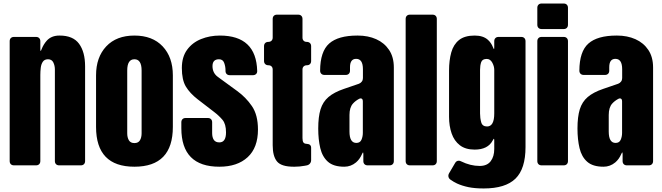

<svg xmlns="http://www.w3.org/2000/svg" viewBox="-20 -943 3777 1095"><path d="M59.6 0Q48.3 0 41.7 -6.6Q35.2 -13.2 35.2 -24.4V-708Q35.2 -719.2 41.7 -725.8Q48.3 -732.4 59.6 -732.4H185.5Q196.8 -732.4 203.4 -725.8Q210 -719.2 210 -708V-663.6Q210 -652.3 211.4 -652.3Q213.9 -652.3 217.3 -662.6Q228 -689.9 246.6 -710.9Q272.9 -740.2 318.8 -740.2Q319.3 -740.2 320.3 -740.2Q396.5 -740.2 430.9 -693.4Q465.3 -646.5 465.3 -564.9V-24.4Q465.3 -13.2 458.7 -6.6Q452.1 0 440.9 0H317.4Q306.2 0 299.6 -6.6Q293 -13.2 293 -24.4V-546.9Q293 -568.4 284.2 -586.7Q275.4 -605 253.9 -605Q233.9 -605 224.4 -591.1Q214.8 -577.1 212.4 -556.4Q210 -535.6 210 -515.1V-24.4Q210 -13.2 203.4 -6.6Q196.8 0 185.5 0Z M746.6 7.8Q527.8 7.8 527.8 -219.2V-513.2Q527.8 -616.7 585.9 -678.5Q644 -740.2 746.6 -740.2Q849.6 -740.2 907.7 -678.5Q965.8 -616.7 965.8 -513.2V-219.2Q965.8 7.8 746.6 7.8ZM746.6 -127Q768.6 -127 778.1 -142.8Q787.6 -158.7 787.6 -183.1V-541Q787.6 -605 746.6 -605Q705.6 -605 705.6 -541V-183.1Q705.6 -158.7 715.1 -142.8Q724.6 -127 746.6 -127Z M1014.2 -245.6Q1014.2 -256.8 1020.8 -263.4Q1027.3 -270 1038.6 -270H1165.5Q1176.8 -270 1183.3 -263.4Q1189.9 -256.8 1189.9 -245.6V-184.1Q1189.9 -159.2 1199.7 -145Q1209.5 -130.9 1231 -130.9Q1269 -130.9 1269 -188Q1269 -235.8 1249 -259.5Q1229 -283.2 1200.2 -305.2L1106.9 -377Q1063 -411.1 1040 -449.2Q1017.1 -487.3 1017.1 -555.2Q1017.1 -618.2 1047.1 -659.2Q1077.1 -700.2 1126.7 -720.2Q1176.3 -740.2 1233.9 -740.2Q1441.4 -740.2 1446.8 -538.6Q1447.3 -527.3 1440.4 -520.8Q1433.6 -514.2 1422.4 -514.2H1290.5Q1279.3 -514.2 1272.7 -520.8Q1266.1 -527.3 1266.1 -538.6V-542Q1266.1 -564 1258.5 -584.5Q1251 -605 1229 -605Q1191.9 -605 1191.9 -565.9Q1191.9 -526.4 1223.1 -503.9L1331.5 -424.8Q1382.3 -388.2 1416.7 -337.9Q1451.2 -287.6 1451.2 -204.1Q1451.2 -100.6 1392.3 -46.4Q1333.5 7.8 1231 7.8Q1014.2 7.8 1014.2 -211.9Z M1535.2 -546.4Q1535.2 -557.6 1528.6 -564.2Q1522 -570.8 1510.7 -570.8Q1499.5 -570.8 1492.7 -577.4Q1485.8 -584 1485.8 -595.2V-679.7Q1485.8 -690.9 1492.4 -697.5Q1499 -704.1 1510.3 -704.1Q1521.5 -704.1 1528.3 -710.7Q1535.2 -717.3 1535.2 -728.5V-835Q1535.2 -846.2 1541.7 -852.8Q1548.3 -859.4 1559.6 -859.4H1680.7Q1691.9 -859.4 1698.5 -852.8Q1705.1 -846.2 1705.1 -835V-728.5Q1705.1 -717.3 1711.7 -710.7Q1718.3 -704.1 1729.5 -704.1Q1740.7 -704.1 1747.6 -697.5Q1754.4 -690.9 1754.4 -679.7V-595.2Q1754.4 -584 1747.8 -577.4Q1741.2 -570.8 1730 -570.8Q1718.8 -570.8 1711.9 -564.2Q1705.1 -557.6 1705.1 -546.4V-155.3Q1705.1 -137.2 1710.9 -129.9Q1716.3 -123 1730 -122.6Q1754.4 -121.1 1754.4 -100.1V-29.8Q1754.4 -18.6 1747.8 -10.5Q1741.2 -2.4 1730.5 0L1717.8 2.4Q1689.5 7.8 1660.2 7.8Q1657.7 7.8 1655.3 7.8Q1584.5 7.8 1559.8 -22.2Q1535.2 -52.2 1535.2 -114.3Z M2026.9 -465.3Q2037.1 -469.2 2043.5 -477.8Q2049.8 -486.3 2049.8 -497.6V-548.3Q2049.8 -607.4 2011.2 -607.4Q1976.1 -607.4 1976.1 -559.6V-540Q1976.1 -528.8 1969.5 -522.2Q1962.9 -515.6 1951.7 -515.6H1830.6Q1819.3 -515.6 1812.5 -522.2Q1805.7 -528.8 1805.7 -540Q1806.2 -649.4 1857.4 -694.8Q1908.7 -740.2 2018.1 -740.2Q2019.5 -740.2 2020.5 -740.2Q2079.1 -740.2 2125.5 -719.5Q2171.9 -698.7 2199 -658.2Q2226.1 -617.7 2226.1 -558.1V-24.4Q2226.1 -13.2 2219.5 -6.6Q2212.9 0 2201.7 0H2076.7Q2065.4 0 2058.8 -6.6Q2052.2 -13.2 2052.2 -24.4V-62.5Q2052.2 -73.7 2050.3 -73.7Q2048.8 -73.7 2044.4 -64Q2031.7 -34.7 2010.3 -16.6Q1981 7.8 1943.4 7.8Q1882.3 7.8 1850.3 -20.5Q1818.4 -48.8 1806.6 -98.1Q1794.9 -147.5 1794.9 -210Q1794.9 -276.9 1808.1 -319.6Q1821.3 -362.3 1853.3 -389.6Q1885.3 -417 1941.4 -436ZM2049.3 -364.7Q2049.3 -381.8 2037.1 -381.8Q2032.7 -381.8 2027.3 -378.9Q2006.8 -367.7 1993.2 -352.5Q1973.1 -330.6 1973.1 -287.1V-192.9Q1973.1 -127.9 2012.2 -127.9Q2033.7 -127.9 2041.5 -146Q2049.3 -164.1 2049.3 -185.1Z M2317.9 0Q2306.6 0 2300 -6.6Q2293.5 -13.2 2293.5 -24.4V-835Q2293.5 -846.2 2300 -852.8Q2306.6 -859.4 2317.9 -859.4H2446.8Q2458 -859.4 2464.6 -852.8Q2471.2 -846.2 2471.2 -835V-24.4Q2471.2 -13.2 2464.6 -6.6Q2458 0 2446.8 0Z M2548.3 81.1Q2539.6 74.7 2537.6 64.9Q2535.6 55.2 2541 45.4L2575.7 -13.7Q2583 -26.4 2596.7 -26.4Q2603 -26.4 2609.4 -22.9Q2662.6 3.4 2715.8 3.4Q2757.8 3.4 2778.3 -23.4Q2798.8 -50.3 2798.8 -93.3V-140.6Q2798.8 -151.9 2796.9 -151.9Q2795.4 -151.9 2790 -142.1Q2762.7 -89.8 2687 -89.8Q2634.8 -89.8 2602.5 -114.7Q2570.3 -139.6 2555.7 -182.1Q2541 -224.6 2541 -276.9V-540Q2541 -599.1 2553.7 -644.3Q2566.4 -689.5 2598.1 -714.8Q2629.9 -740.2 2687 -740.2Q2735.8 -740.2 2762.7 -715.8Q2781.7 -698.7 2791.5 -673.3Q2795.4 -663.1 2797.4 -663.1Q2798.8 -663.1 2798.8 -674.3V-708Q2798.8 -719.2 2805.4 -725.8Q2812 -732.4 2823.2 -732.4H2952.6Q2963.9 -732.4 2970.5 -725.8Q2977.1 -719.2 2977.1 -708V-104.5Q2977.1 20 2919.7 75.9Q2862.3 131.8 2738.8 131.8Q2688 131.8 2651.6 124.3Q2615.2 116.7 2586.4 103.5Q2567.4 94.7 2548.3 81.1ZM2757.8 -221.7Q2798.8 -221.7 2798.8 -295.9V-544.9Q2798.8 -564.9 2787.4 -585.9Q2775.9 -606.9 2755.9 -606.9Q2730.5 -606.9 2724.1 -588.1Q2717.8 -569.3 2717.8 -544.9V-295.9Q2717.8 -269.5 2724.4 -245.6Q2731 -221.7 2757.8 -221.7Z M3068.8 -777.3Q3057.6 -777.3 3051 -783.9Q3044.4 -790.5 3044.4 -801.8V-898.4Q3044.4 -909.7 3051 -916.3Q3057.6 -922.9 3068.8 -922.9H3194.8Q3206.1 -922.9 3212.6 -916.3Q3219.2 -909.7 3219.2 -898.4V-801.8Q3219.2 -790.5 3212.6 -783.9Q3206.1 -777.3 3194.8 -777.3ZM3068.8 0Q3057.6 0 3051 -6.6Q3044.4 -13.2 3044.4 -24.4V-708Q3044.4 -719.2 3051 -725.8Q3057.6 -732.4 3068.8 -732.4H3194.8Q3206.1 -732.4 3212.6 -725.8Q3219.2 -719.2 3219.2 -708V-24.4Q3219.2 -13.2 3212.6 -6.6Q3206.1 0 3194.8 0Z M3505.4 -465.3Q3515.6 -469.2 3522 -477.8Q3528.3 -486.3 3528.3 -497.6V-548.3Q3528.3 -607.4 3489.7 -607.4Q3454.6 -607.4 3454.6 -559.6V-540Q3454.6 -528.8 3448 -522.2Q3441.4 -515.6 3430.2 -515.6H3309.1Q3297.9 -515.6 3291 -522.2Q3284.2 -528.8 3284.2 -540Q3284.7 -649.4 3335.9 -694.8Q3387.2 -740.2 3496.6 -740.2Q3498 -740.2 3499 -740.2Q3557.6 -740.2 3604 -719.5Q3650.4 -698.7 3677.5 -658.2Q3704.6 -617.7 3704.6 -558.1V-24.4Q3704.6 -13.2 3698 -6.6Q3691.4 0 3680.2 0H3555.2Q3543.9 0 3537.4 -6.6Q3530.8 -13.2 3530.8 -24.4V-62.5Q3530.8 -73.7 3528.8 -73.7Q3527.3 -73.7 3522.9 -64Q3510.3 -34.7 3488.8 -16.6Q3459.5 7.8 3421.9 7.8Q3360.8 7.8 3328.9 -20.5Q3296.9 -48.8 3285.2 -98.1Q3273.4 -147.5 3273.4 -210Q3273.4 -276.9 3286.6 -319.6Q3299.8 -362.3 3331.8 -389.6Q3363.8 -417 3419.9 -436ZM3527.8 -364.7Q3527.8 -381.8 3515.6 -381.8Q3511.2 -381.8 3505.9 -378.9Q3485.4 -367.7 3471.7 -352.5Q3451.7 -330.6 3451.7 -287.1V-192.9Q3451.7 -127.9 3490.7 -127.9Q3512.2 -127.9 3520 -146Q3527.8 -164.1 3527.8 -185.1Z"/></svg>

Font: Fz Anton Round
Style: Regular
Weight: 400
Designer: Vernon Adams
Foundry: Vernon Adams
Version: Version 2.0 Mod + VH boi FontZin